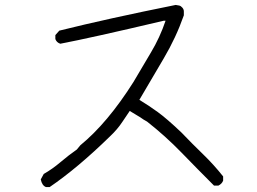

<svg xmlns="http://www.w3.org/2000/svg" viewBox="-20 -726 1040 777"><path d="M181 31H166Q150 25 145 0L157 -22Q192 -42 225 -70Q258 -98 291 -121L305 -138Q415 -228 520 -394Q555 -454 591 -514Q627 -574 650 -642H642Q345 -572 224 -549Q209 -554 204 -568V-584L220 -602Q417 -651 691 -706Q699 -705 705.5 -703.5Q712 -702 718 -695Q724 -688 724 -680V-664Q692 -573 642.5 -489.5Q593 -406 544 -322Q582 -299 618.5 -272.5Q655 -246 714 -190Q758 -144 801.5 -102Q845 -60 883 -12V5Q878 18 864 25H846Q780 -41 714.5 -108.5Q649 -176 575 -234Q560 -242 548 -251L505 -277L476 -234Q455 -202 425 -174Q294 -46 181 31Z"/></svg>

Font: Yozai
Style: Regular
Weight: 400
Designer: LXGW / Y.OzVox
Foundry: LXGW / Y.OzVox
Version: Version 0.861;October 22, 2024